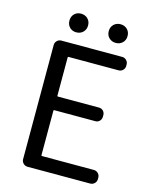

<svg xmlns="http://www.w3.org/2000/svg" viewBox="-132 -993 852 1078"><g transform="rotate(15 294.0 -454.0)"><path d="M134.8 0Q120.1 0 109.9 -10.3Q99.6 -20.5 99.6 -35.2V-698.2Q99.6 -712.9 109.9 -723.1Q120.1 -733.4 134.8 -733.4H488.3Q502.9 -733.4 513.2 -723.1Q523.4 -712.9 523.4 -698.2V-689.5Q523.4 -675.8 513.2 -665.5Q502.9 -655.3 488.3 -655.3H197.3Q193.4 -655.3 193.4 -650.4V-429.7Q193.4 -424.8 197.3 -424.8H436.5Q451.2 -424.8 460.9 -414.6Q470.7 -404.3 470.7 -390.6V-380.9Q470.7 -366.2 460.9 -356Q451.2 -345.7 436.5 -345.7H197.3Q193.4 -345.7 193.4 -341.8V-83Q193.4 -79.1 197.3 -79.1H499Q513.7 -79.1 523.9 -68.8Q534.2 -58.6 534.2 -43.9V-35.2Q534.2 -20.5 523.9 -10.3Q513.7 0 499 0ZM242.2 -814.9Q226.6 -799.8 203.1 -799.8Q179.7 -799.8 164.6 -814.9Q149.4 -830.1 149.4 -854Q149.4 -877.9 164.6 -893.1Q179.7 -908.2 203.1 -908.2Q226.6 -908.2 242.2 -893.1Q257.8 -877.9 257.8 -854Q257.8 -830.1 242.2 -814.9ZM432.6 -799.8Q409.2 -799.8 393.6 -814.9Q377.9 -830.1 377.9 -854Q377.9 -877.9 393.6 -893.1Q409.2 -908.2 432.6 -908.2Q456.1 -908.2 471.7 -893.1Q487.3 -877.9 487.3 -854Q487.3 -830.1 471.7 -814.9Q456.1 -799.8 432.6 -799.8Z"/></g></svg>

Font: Gen Jyuu GothicL Regular
Style: Regular
Weight: 400
Designer: [Source Han Sans]
Ryoko NISHIZUKA  (kana & ideographs); Paul D. Hunt (Latin, Greek & Cyrillic); Wenlong ZHANG  (bopomofo
Version: Version 1.002.20150607